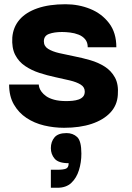

<svg xmlns="http://www.w3.org/2000/svg" viewBox="-20 -593 624 906"><path d="M282 10Q234 10 188 -1Q142 -12 105 -36.5Q68 -61 45.5 -100Q23 -139 23 -194H163Q163 -189 165.5 -180Q168 -171 176 -160Q184 -149 198 -139Q212 -129 235.5 -122.5Q259 -116 293 -116Q307 -116 322.5 -117.5Q338 -119 351 -123.5Q364 -128 372 -137Q380 -146 380 -161Q380 -182 360.5 -194Q341 -206 309.5 -213.5Q278 -221 240.5 -229Q203 -237 166 -249Q129 -261 98.5 -281.5Q68 -302 51.5 -334.5Q35 -367 38 -416Q42 -465 72 -500Q102 -535 157 -554Q212 -573 289 -573Q351 -573 405.5 -551Q460 -529 494.5 -484Q529 -439 529 -370H394Q394 -393 382 -407.5Q370 -422 351 -429.5Q332 -437 311 -439.5Q290 -442 273 -442Q236 -442 211.5 -433Q187 -424 187 -398Q187 -375 207 -362.5Q227 -350 259 -342.5Q291 -335 329.5 -327.5Q368 -320 406 -309Q444 -298 474.5 -278.5Q505 -259 522.5 -227Q540 -195 536 -145Q533 -96 500.5 -61.5Q468 -27 412.5 -8.5Q357 10 282 10ZM220 293V208H251Q278 208 291 203Q304 198 304 177Q256 177 238 156Q220 135 220 106Q220 76 237 55.5Q254 35 294 35Q324 35 344 53.5Q364 72 364 132Q364 173 352.5 210Q341 247 316.5 270Q292 293 251 293Z"/></svg>

Font: Darker Grotesque Black
Style: Regular
Weight: 900
Designer: Gabriel Lam
Foundry: TypeRant
Version: Version 1.000;gftools[0.9.28]